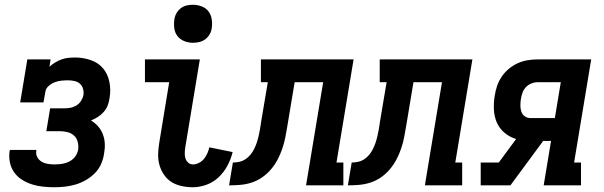

<svg xmlns="http://www.w3.org/2000/svg" viewBox="-20 -780 2540 808"><path d="M209 8Q185 8 161 5.5Q137 3 115 -4Q93 -11 73.5 -23Q54 -35 40.5 -53.5Q27 -72 22 -95Q17 -118 20 -142Q21 -144 21 -145.5Q21 -147 22 -149H133Q133 -148 133 -147.5Q133 -147 133 -146Q130 -132 136.5 -119.5Q143 -107 154.5 -100Q166 -93 180.5 -90.5Q195 -88 209 -88Q219 -88 229.5 -89Q240 -90 250.5 -92.5Q261 -95 271 -100Q281 -105 289 -112.5Q297 -120 302 -130Q307 -140 309 -150Q311 -167 307 -183Q303 -199 291.5 -209.5Q280 -220 264 -224Q248 -228 231 -228H175L191 -324H247Q260 -324 273.5 -326Q287 -328 299.5 -335Q312 -342 320 -354Q328 -366 331 -379Q333 -393 329.5 -406Q326 -419 316.5 -427.5Q307 -436 293.5 -439Q280 -442 266 -442Q252 -442 238 -440.5Q224 -439 210.5 -434Q197 -429 185 -418.5Q173 -408 171 -394L163 -349H65L95 -530H193L188 -499Q199 -509 212 -517Q225 -525 239 -530Q253 -535 267.5 -536.5Q282 -538 296 -538Q330 -538 362 -527Q394 -516 414 -492Q434 -468 440.5 -434.5Q447 -401 441 -367Q439 -352 433.5 -337Q428 -322 417 -309.5Q406 -297 392 -288Q378 -279 363 -273Q380 -263 393 -248Q406 -233 413 -214.5Q420 -196 421 -175.5Q422 -155 418 -134Q415 -112 405.5 -90Q396 -68 379 -51Q362 -34 341 -22Q320 -10 298 -3.5Q276 3 253.5 5.5Q231 8 209 8Z M792 8Q768 8 744.5 3Q721 -2 702.5 -13.5Q684 -25 671 -43.5Q658 -62 651.5 -84Q645 -106 645.5 -130Q646 -154 650 -178L692 -434H590V-530H821L760 -162Q758 -150 757.5 -138Q757 -126 760 -115Q763 -104 771.5 -96Q780 -88 792 -88Q804 -88 817 -94.5Q830 -101 838.5 -111.5Q847 -122 852.5 -134.5Q858 -147 861 -160L959 -140Q952 -111 937.5 -83.5Q923 -56 900.5 -34.5Q878 -13 849 -2.5Q820 8 792 8ZM792 -600Q773 -600 755.5 -607Q738 -614 727 -628Q716 -642 713.5 -661Q711 -680 714 -699Q716 -713 723 -725Q730 -737 741 -745.5Q752 -754 765.5 -757Q779 -760 792 -760Q811 -760 829 -753Q847 -746 857.5 -732Q868 -718 871 -699Q874 -680 871 -661Q869 -647 862 -635Q855 -623 843.5 -614.5Q832 -606 818.5 -603Q805 -600 792 -600Z M944 0 960 -96Q973 -96 987 -99Q1001 -102 1013 -110Q1025 -118 1034 -129Q1043 -140 1049.5 -153Q1056 -166 1060.5 -179.5Q1065 -193 1068 -206Q1071 -219 1073.5 -232.5Q1076 -246 1078 -260V-261Q1078 -261 1078 -261Q1078 -261 1078 -262L1107 -434H1078V-530H1468L1396 -96H1425V0H1268L1340 -434H1220L1189 -248Q1185 -224 1180.5 -201Q1176 -178 1168 -154.5Q1160 -131 1148.5 -109Q1137 -87 1120.5 -67.5Q1104 -48 1083 -33.5Q1062 -19 1038.5 -11.5Q1015 -4 991 -2Q967 0 944 0Z M1444 0 1460 -96Q1473 -96 1487 -99Q1501 -102 1513 -110Q1525 -118 1534 -129Q1543 -140 1549.5 -153Q1556 -166 1560.5 -179.5Q1565 -193 1568 -206Q1571 -219 1573.5 -232.5Q1576 -246 1578 -260V-261Q1578 -261 1578 -261Q1578 -261 1578 -262L1607 -434H1578V-530H1968L1896 -96H1925V0H1768L1840 -434H1720L1689 -248Q1685 -224 1680.5 -201Q1676 -178 1668 -154.5Q1660 -131 1648.5 -109Q1637 -87 1620.5 -67.5Q1604 -48 1583 -33.5Q1562 -19 1538.5 -11.5Q1515 -4 1491 -2Q1467 0 1444 0Z M2003 0V-96H2079L2152 -195Q2125 -203 2103.5 -221Q2082 -239 2071 -264Q2060 -289 2058.5 -318.5Q2057 -348 2062 -377Q2065 -398 2072 -418.5Q2079 -439 2091.5 -457.5Q2104 -476 2121.5 -490.5Q2139 -505 2159 -514Q2179 -523 2200 -526.5Q2221 -530 2242 -530H2468L2396 -96H2425V0H2268L2299 -187H2266L2128 0ZM2315 -283 2340 -434H2242Q2229 -434 2215.5 -428.5Q2202 -423 2192.5 -412.5Q2183 -402 2178.5 -389Q2174 -376 2172 -363Q2170 -349 2170 -335.5Q2170 -322 2174 -310Q2178 -298 2188.5 -290.5Q2199 -283 2213 -283Z"/></svg>

Font: Iosevka Slab
Style: Bold Italic
Weight: 700
Italic angle: -9°
Monospace: yes
Designer: Belleve Invis
Foundry: Belleve Invis
Version: Version 11.1.0; ttfautohint (v1.8.3)